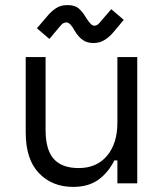

<svg xmlns="http://www.w3.org/2000/svg" viewBox="-20 -720 652 754"><path d="M267 14Q185 14 133 -40Q81 -94 81 -200V-496H159V-210Q159 -132 191 -96Q223 -60 289 -60Q360 -60 400.5 -108.5Q441 -157 441 -238V-496H519V0H441V-90H429Q405 -42 366 -14Q327 14 267 14ZM347 -551Q322 -551 305 -563Q288 -575 274 -598Q256 -632 241 -632Q236 -632 230 -629.5Q224 -627 215 -616L174 -567L125 -609L167 -658Q181 -675 199.5 -687.5Q218 -700 245 -700Q274 -700 289 -687Q304 -674 317 -652Q329 -633 336.5 -626Q344 -619 351 -619Q356 -619 361.5 -622Q367 -625 374 -634L417 -684L466 -642L425 -593Q410 -575 390.5 -563Q371 -551 347 -551Z"/></svg>

Font: Space Mono
Style: Regular
Weight: 400
Monospace: yes
Designer: Colophon Foundry + Benjamin Critton
Foundry: Colophon Foundry & Benjamin Critton
Version: Version 1.003; ttfautohint (v1.8.4.7-5d5b)